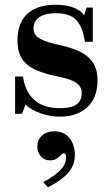

<svg xmlns="http://www.w3.org/2000/svg" viewBox="-20 -482 474 813"><path d="M234 12Q192 12 152.5 -2Q113 -16 88 -39L73 0H44V-158H77L82 -134Q94 -84 131 -54Q168 -24 235 -24Q283 -24 304.5 -40Q326 -56 326 -87Q326 -116 302 -132Q278 -148 216 -160Q168 -170 131.5 -186Q95 -202 74.5 -231.5Q54 -261 54 -311Q54 -385 96 -423.5Q138 -462 215 -462Q259 -462 291 -450Q323 -438 336 -417L347 -450H373V-305H340L337 -320Q326 -376 299 -401Q272 -426 216 -426Q169 -426 145.5 -408.5Q122 -391 122 -362Q122 -346 130.5 -334Q139 -322 163 -311.5Q187 -301 233 -291Q281 -281 317 -264Q353 -247 373 -218Q393 -189 393 -142Q393 -68 349.5 -28Q306 12 234 12ZM183 311 163 289Q215 261 237.5 236.5Q260 212 260 184Q260 174 257 170.5Q254 167 250 167Q245 167 238 174.5Q231 182 220 189.5Q209 197 191 197Q168 197 153 180.5Q138 164 138 139Q138 110 158 92Q178 74 210 74Q251 74 274 102.5Q297 131 297 173Q297 218 268 250.5Q239 283 183 311Z"/></svg>

Font: Libre Bodoni Medium
Style: Regular
Weight: 500
Designer: Pablo Impallari, Rodrigo Fuenzalida
Foundry: Impallari Type
Version: Version 2.005;gftools[0.9.23]